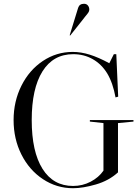

<svg xmlns="http://www.w3.org/2000/svg" viewBox="-20 -981 743 1017"><path d="M528 -77Q503 -41 460 -18.5Q417 4 367 4Q262 4 205 -87Q148 -178 148 -345Q148 -512 205 -603Q262 -694 368 -694Q425 -694 471.5 -667.5Q518 -641 548 -592Q578 -542 592 -465L606 -469L596 -694H583L559 -646Q502 -677 455.5 -691.5Q409 -706 365 -706Q279 -706 207 -658Q135 -610 93.5 -527Q52 -444 52 -345Q52 -245 93.5 -162.5Q135 -80 207.5 -32Q280 16 367 16Q419 16 488 -4Q557 -24 605 -68V-329L687 -337V-345H456V-337L528 -329ZM352 -793 417 -875 431 -893Q444 -908 448.5 -915.5Q453 -923 453 -930Q453 -943 445.5 -952Q438 -961 425 -961Q401 -961 394 -940L349 -794Z"/></svg>

Font: Libre Caslon Display
Style: Regular
Weight: 400
Designer: Pablo Impallari, Rodrigo Fuenzalida
Foundry: Pablo Impallari, Rodrigo Fuenzalida
Version: Version 1.100; ttfautohint (v1.6) -l 8 -r 50 -G 200 -x 14 -D